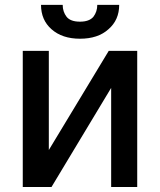

<svg xmlns="http://www.w3.org/2000/svg" viewBox="-20 -750 642 770"><path d="M175.8 -148.4Q235.4 -248 416 -545.9Q444.3 -545.9 530.3 -545.9Q530.3 -409.2 530.3 0Q503.9 0 425.8 0Q425.8 -99.6 425.8 -397.5Q366.2 -297.9 186.5 0Q158.2 0 71.3 0Q71.3 -136.7 71.3 -545.9Q97.7 -545.9 175.8 -545.9Q175.8 -446.3 175.8 -148.4ZM370.1 -730.5Q392.6 -730.5 458 -730.5Q458 -669.9 415 -632.8Q373 -594.7 300.8 -594.7Q229.5 -594.7 186.5 -632.8Q144.5 -669.9 144.5 -730.5Q173.8 -730.5 231.4 -730.5Q231.4 -703.1 247.1 -682.6Q262.7 -663.1 300.8 -663.1Q337.9 -663.1 354.5 -682.6Q370.1 -703.1 370.1 -730.5Z"/></svg>

Font: DeepSea
Style: Medium
Weight: 500
Designer: Stem
Version: Version 3.019;git-0a5106e0b